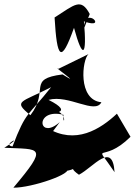

<svg xmlns="http://www.w3.org/2000/svg" viewBox="-27 -605 625 890"><path d="M256 191C375 176 265 154 339 205C406 170 495 48 504 193C401 40 444 162 578 29L515 -78C439 -7 323 69 190 -13C128 140 124 128 250 -39C150 50 131 -106 267 -73C262 10 314 -132 133 -91C216 -71 325 -79 198 -142C291 -168 414 -73 443 -131C332 -142 354 -329 383 -354L244 -286C208 -307 365 -196 263 -260C96 -239 204 -188 114 -71C30 -139 71 -129 210 -201C101 -63 95 -94 31 74C-24 66 100 13 -7 80C160 88 200 69 35 265C121 266 317 198 282 176ZM389 -540C348 -617 319 -583 226 -524C237 -333 256 -307 316 -476C356 -328 377 -341 362 -506C479 -464 364 -587 362 -472Z"/></svg>

Font: Asimov Silicon
Style: Regular
Weight: 400
Designer: Google
Version: Version 2.000980; 2014